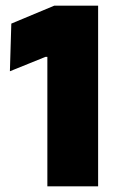

<svg xmlns="http://www.w3.org/2000/svg" viewBox="-20 -659 418 679"><path d="M327 0H147.5V-458H141L15 -407L20 -575.5L172 -639H327Z"/></svg>

Font: Anek Kannada ExtraBold
Style: Regular
Weight: 800
Version: Version 1.003